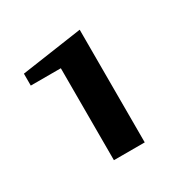

<svg xmlns="http://www.w3.org/2000/svg" viewBox="-108 -815 637 642"><g transform="rotate(-30 210.5 -494.5)"><path d="M157 -277V-632H41V-678L276 -712V-277Z"/></g></svg>

Font: Manuale ExtraBold
Style: Regular
Weight: 800
Version: Version 1.002